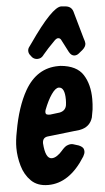

<svg xmlns="http://www.w3.org/2000/svg" viewBox="-71 -902 516 947"><g transform="rotate(-5 187.0 -429.0)"><path d="M130 -617Q115 -617 104 -628L98 -636Q88 -647 88 -660Q88 -671 95 -680Q102 -689 108 -698Q224 -865 269 -865Q273 -864 281 -864Q284 -863 291 -863Q319 -860 327 -835L365 -701Q372 -681 372 -673Q372 -657 355 -642Q346 -635 336 -626.5Q326 -618 314 -618Q298 -618 287 -638L256 -698Q251 -710 240 -710Q233 -710 225 -703Q184 -662 162 -635L159 -631Q148 -617 130 -617ZM129 7Q76 7 45 -23.5Q14 -54 1 -99.5Q-12 -145 -12 -189Q-12 -225 -3 -269Q18 -390 63 -469Q123 -573 230 -573H240Q320 -566 351 -517.5Q382 -469 382 -396Q382 -371 379 -345L372 -306Q358 -259 307 -250L150 -232Q121 -230 121 -200Q126 -123 158 -123Q171 -123 185 -132.5Q199 -142 209 -154Q226 -174 237.5 -179Q249 -184 258 -184Q263 -184 267 -183Q271 -182 296 -174Q308 -169 314.5 -162Q321 -155 321 -142Q321 -132 313 -118Q235 7 129 7ZM168 -338 216 -344Q245 -350 250 -377Q252 -391 252 -405Q252 -467 222 -467Q206 -467 186 -438.5Q166 -410 148 -363Q146 -357 146 -352Q146 -342 153 -340Q160 -338 168 -338Z"/></g></svg>

Font: Bangerz
Style: Bold
Weight: 700
Designer: vernon adams
Foundry: Vernon Adams
Version: Version 2.10;February 7, 2025;FontCreator 13.0.0.2683 64-bit